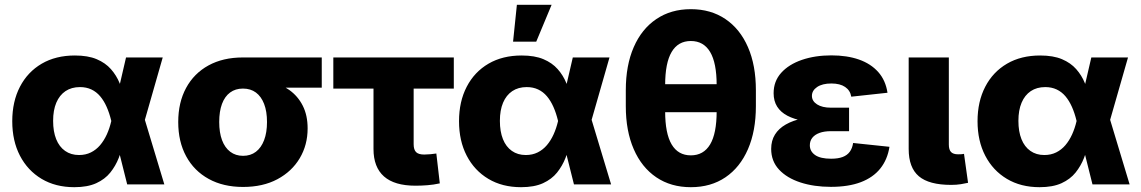

<svg xmlns="http://www.w3.org/2000/svg" viewBox="-20 -778 4812 810"><path d="M293.5 11.7Q214.4 11.7 155.5 -23.4Q96.7 -58.6 64.2 -121.1Q31.7 -183.6 31.7 -266.6Q31.7 -349.6 64.2 -412.1Q96.7 -474.6 156 -509.3Q215.3 -543.9 295.9 -543.9Q351.1 -543.9 387.9 -528.3Q424.8 -512.7 448 -486.3Q471.2 -460 484.4 -427.7Q497.6 -395.5 504.9 -362.8H549.3L589.8 -276.9L673.3 0H516.6L449.2 -269Q441.4 -301.3 429.9 -327.1Q418.5 -353 402.6 -371.8Q386.7 -390.6 365.5 -400.6Q344.2 -410.6 317.4 -410.6Q281.7 -410.6 256.3 -393.6Q231 -376.5 217.5 -344.7Q204.1 -313 204.1 -268.1Q204.1 -223.1 217 -190.9Q230 -158.7 254.6 -141.4Q279.3 -124 313.5 -124Q341.3 -124 363.5 -135Q385.7 -146 402.3 -165.5Q418.9 -185.1 430.7 -210.9Q442.4 -236.8 449.2 -266.1L511.7 -535.6H666.5L589.4 -266.1L548.3 -179.7H502.4Q494.1 -145.5 481 -111.8Q467.8 -78.1 445.3 -50Q422.9 -22 386 -5.1Q349.1 11.7 293.5 11.7Z M1005.4 10.7Q921.9 10.7 860.4 -23.2Q798.8 -57.1 765.4 -118.7Q731.9 -180.2 731.9 -263.2Q731.9 -345.7 765.1 -407Q798.3 -468.3 859.6 -502Q920.9 -535.6 1004.4 -535.6H1337.4V-408.2H1103L1004.4 -404.3Q973.1 -404.3 950.7 -387.7Q928.2 -371.1 916.5 -339.6Q904.8 -308.1 904.8 -263.2Q904.8 -218.8 916.7 -186.8Q928.7 -154.8 951.4 -137.7Q974.1 -120.6 1005.4 -120.6Q1037.1 -120.6 1059.6 -137.7Q1082 -154.8 1094.2 -186.8Q1106.4 -218.8 1106.4 -263.2Q1106.4 -308.1 1094.2 -339.6Q1082 -371.1 1059.6 -387.7Q1037.1 -404.3 1005.4 -404.3V-450.2Q1064 -450.2 1113.5 -437.5Q1163.1 -424.8 1200 -398.7Q1236.8 -372.6 1257.3 -332Q1277.8 -291.5 1277.8 -236.3Q1277.8 -166.5 1244.6 -110.6Q1211.4 -54.7 1150.4 -22Q1089.4 10.7 1005.4 10.7Z M1732.9 5.4Q1644 5.4 1599.9 -33.7Q1555.7 -72.8 1555.7 -149.4V-404.3H1386.2V-535.6H1894.5V-404.3H1725.1V-169.4Q1725.1 -146.5 1735.4 -136.2Q1745.6 -126 1770 -126Q1780.8 -126 1796.1 -127.4Q1811.5 -128.9 1820.8 -130.4L1835.4 -4.4Q1808.6 1.5 1783 3.4Q1757.3 5.4 1732.9 5.4Z M2178.2 11.7Q2099.1 11.7 2040.3 -23.4Q1981.4 -58.6 1949 -121.1Q1916.5 -183.6 1916.5 -266.6Q1916.5 -349.6 1949 -412.1Q1981.4 -474.6 2040.8 -509.3Q2100.1 -543.9 2180.7 -543.9Q2235.8 -543.9 2272.7 -528.3Q2309.6 -512.7 2332.8 -486.3Q2356 -460 2369.1 -427.7Q2382.3 -395.5 2389.6 -362.8H2434.1L2474.6 -276.9L2558.1 0H2401.4L2334 -269Q2326.2 -301.3 2314.7 -327.1Q2303.2 -353 2287.4 -371.8Q2271.5 -390.6 2250.2 -400.6Q2229 -410.6 2202.1 -410.6Q2166.5 -410.6 2141.1 -393.6Q2115.7 -376.5 2102.3 -344.7Q2088.9 -313 2088.9 -268.1Q2088.9 -223.1 2101.8 -190.9Q2114.7 -158.7 2139.4 -141.4Q2164.1 -124 2198.2 -124Q2226.1 -124 2248.3 -135Q2270.5 -146 2287.1 -165.5Q2303.7 -185.1 2315.4 -210.9Q2327.1 -236.8 2334 -266.1L2396.5 -535.6H2551.3L2474.1 -266.1L2433.1 -179.7H2387.2Q2378.9 -145.5 2365.7 -111.8Q2352.5 -78.1 2330.1 -50Q2307.6 -22 2270.8 -5.1Q2233.9 11.7 2178.2 11.7ZM2144.5 -602.1 2160.6 -757.8H2307.1L2242.2 -602.1Z M2894.5 11.7Q2810.5 11.7 2748.8 -30Q2687 -71.8 2653.6 -148.7Q2620.1 -225.6 2620.1 -330.1V-397.5Q2620.1 -502.4 2653.6 -579.1Q2687 -655.8 2748.8 -697.5Q2810.5 -739.3 2894.5 -739.3Q2979 -739.3 3040.5 -697.5Q3102.1 -655.8 3135.5 -579.1Q3168.9 -502.4 3168.9 -397.5V-330.1Q3168.9 -225.6 3135.5 -148.7Q3102.1 -71.8 3040.5 -30Q2979 11.7 2894.5 11.7ZM2894.5 -122.6Q2948.2 -122.6 2975.8 -168.7Q3003.4 -214.8 3003.4 -308.6V-418.9Q3003.4 -512.7 2975.8 -558.8Q2948.2 -605 2894.5 -605Q2840.8 -605 2813.5 -558.8Q2786.1 -512.7 2786.1 -418.9V-308.6Q2786.1 -214.8 2813.5 -168.7Q2840.8 -122.6 2894.5 -122.6ZM2760.7 -304.7V-422.9H3027.3V-304.7Z M3485.4 10.3Q3414.1 10.3 3356.9 -8.3Q3299.8 -26.9 3266.6 -62.5Q3233.4 -98.1 3233.4 -149.9Q3233.4 -184.6 3249.3 -210.2Q3265.1 -235.8 3295.2 -252.9Q3325.2 -270 3366.7 -278.6Q3408.2 -287.1 3459 -287.1H3562V-224.6H3485.8Q3457 -224.6 3437.3 -217.3Q3417.5 -210 3407 -196.8Q3396.5 -183.6 3396.5 -165Q3396.5 -139.6 3418.7 -124Q3440.9 -108.4 3486.3 -108.4Q3515.6 -108.4 3534.9 -115.7Q3554.2 -123 3564.9 -137.7Q3575.7 -152.3 3579.1 -174.8L3732.4 -158.7Q3724.1 -105 3693.8 -67.1Q3663.6 -29.3 3611.6 -9.5Q3559.6 10.3 3485.4 10.3ZM3461.4 -260.7Q3410.6 -260.7 3370.4 -267.8Q3330.1 -274.9 3301.8 -289.8Q3273.4 -304.7 3258.5 -328.4Q3243.7 -352.1 3243.7 -384.8Q3243.7 -435.1 3275.6 -470.7Q3307.6 -506.3 3363 -525.4Q3418.5 -544.4 3487.3 -544.4Q3553.2 -544.4 3603.5 -526.9Q3653.8 -509.3 3685.1 -474.1Q3716.3 -439 3724.1 -386.7L3571.3 -370.1Q3566.9 -396.5 3545.4 -411.1Q3523.9 -425.8 3487.3 -425.8Q3449.2 -425.8 3427.2 -410.9Q3405.3 -396 3405.3 -373.5Q3405.3 -351.6 3427 -337.6Q3448.7 -323.7 3485.8 -323.7H3562V-260.7Z M3992.7 2Q3899.4 2 3856.4 -34.4Q3813.5 -70.8 3813.5 -149.4V-535.6H3982.9V-168Q3982.9 -146.5 3992.2 -136.7Q4001.5 -127 4022 -127Q4030.8 -127 4036.6 -127.4Q4042.5 -127.9 4046.9 -128.9L4064 -6.8Q4052.2 -3.9 4033.9 -1Q4015.6 2 3992.7 2Z M4365.7 11.7Q4286.6 11.7 4227.8 -23.4Q4168.9 -58.6 4136.5 -121.1Q4104 -183.6 4104 -266.6Q4104 -349.6 4136.5 -412.1Q4168.9 -474.6 4228.3 -509.3Q4287.6 -543.9 4368.2 -543.9Q4423.3 -543.9 4460.2 -528.3Q4497.1 -512.7 4520.3 -486.3Q4543.5 -460 4556.6 -427.7Q4569.8 -395.5 4577.1 -362.8H4621.6L4662.1 -276.9L4745.6 0H4588.9L4521.5 -269Q4513.7 -301.3 4502.2 -327.1Q4490.7 -353 4474.9 -371.8Q4459 -390.6 4437.7 -400.6Q4416.5 -410.6 4389.6 -410.6Q4354 -410.6 4328.6 -393.6Q4303.2 -376.5 4289.8 -344.7Q4276.4 -313 4276.4 -268.1Q4276.4 -223.1 4289.3 -190.9Q4302.2 -158.7 4326.9 -141.4Q4351.6 -124 4385.7 -124Q4413.6 -124 4435.8 -135Q4458 -146 4474.6 -165.5Q4491.2 -185.1 4502.9 -210.9Q4514.6 -236.8 4521.5 -266.1L4584 -535.6H4738.8L4661.6 -266.1L4620.6 -179.7H4574.7Q4566.4 -145.5 4553.2 -111.8Q4540 -78.1 4517.6 -50Q4495.1 -22 4458.3 -5.1Q4421.4 11.7 4365.7 11.7Z"/></svg>

Font: Inter 20pt ExtraBold
Style: Regular
Weight: 800
Version: Version 4.001;git-66647c0bb